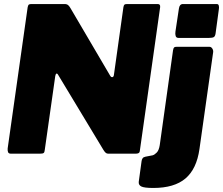

<svg xmlns="http://www.w3.org/2000/svg" viewBox="-20 -762 1106 952"><path d="M762 -742Q776 -742 774 -726L673 -12Q672 0 653 0H516Q509 0 503.5 -5Q498 -10 492 -20L267 -393Q264 -398 260 -397Q256 -396 254 -385L202 -19Q201 -7 196.5 -3.5Q192 0 178 0H34Q23 0 20 -7.5Q17 -15 18 -26L117 -725Q119 -736 122.5 -739Q126 -742 137 -742H300Q312 -742 318.5 -736Q325 -730 331 -719L526 -387Q531 -378 537.5 -379.5Q544 -381 545 -392L592 -727Q594 -737 597.5 -739.5Q601 -742 612 -742ZM969 -23Q955 76 899.5 123Q844 170 740 170Q695 170 680.5 162.5Q666 155 668 139L682 37Q683 29 687 23Q691 17 701 15L737 8Q747 5 757.5 -6Q768 -17 772 -42L838 -513Q840 -524 843.5 -527Q847 -530 856 -530H1018Q1027 -530 1032.5 -521.5Q1038 -513 1037 -504L969 -23ZM1049 -597Q1047 -582 1040 -578Q1033 -574 1016 -574H865Q854 -574 851 -583.5Q848 -593 850 -606L867 -719Q870 -742 887 -742H1055Q1063 -742 1065 -733.5Q1067 -725 1065 -715Z"/></svg>

Font: Libre Franklin Black
Style: Italic
Weight: 900
Italic angle: -8°
Designer: Pablo Impallari, Rodrigo Fuenzalida, Nhung Nguyen
Foundry: Impallari Type
Version: Version 3.000